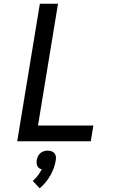

<svg xmlns="http://www.w3.org/2000/svg" viewBox="-20 -755 640 1026"><path d="M72 0 193 -735H290L183 -84H479L465 0ZM192 251 155 212Q170 199 182 183Q194 167 203 150Q195 148 189 143.5Q183 139 179.5 132Q176 125 175.5 117Q175 109 176 101Q178 91 182.5 81Q187 71 195.5 63.5Q204 56 214.5 53Q225 50 235 50Q245 50 254.5 53Q264 56 270.5 63.5Q277 71 278.5 81Q280 91 278 101Q275 122 267.5 142.5Q260 163 249 182.5Q238 202 223.5 219.5Q209 237 192 251Z"/></svg>

Font: Iosevka Custom Medium Oblique
Style: Regular
Weight: 500
Italic angle: -9°
Designer: Belleve Invis
Foundry: Belleve Invis
Version: Version 27.0.1